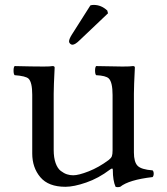

<svg xmlns="http://www.w3.org/2000/svg" viewBox="-20 -751 680 782"><path d="M348.1 -729Q354 -731 361.8 -731Q392.6 -731 417 -708L419.9 -696.8L305.2 -587.9Q286.1 -568.8 274.9 -568.8Q270 -568.8 265.6 -573Q261.2 -577.1 261.2 -582Q261.2 -591.8 272.5 -609.9ZM246.6 9.8Q177.2 9.8 144.3 -29.3Q111.3 -68.4 111.3 -126V-365.2Q111.3 -416 96.2 -430.7Q85 -441.4 39.6 -444.8Q35.2 -449.2 35.2 -463.4Q35.2 -477.5 39.6 -481.9Q113.8 -480 157.7 -480Q184.6 -480 194.3 -481.9Q202.1 -481.9 202.6 -476.1Q198.7 -398.9 198.7 -369.1V-140.1Q198.7 -108.9 206.5 -86.9Q214.4 -64.9 227.5 -54.9Q240.7 -44.9 252.9 -41Q265.1 -37.1 278.3 -37.1Q300.3 -37.1 341.3 -53.2Q382.3 -69.3 422.4 -99.1Q432.6 -106.9 435.5 -114.5Q438.5 -122.1 438.5 -138.2V-363.8Q438.5 -416.5 422.9 -431.6Q411.1 -442.9 371.6 -444.8Q367.2 -449.2 367.2 -463.4Q367.2 -477.5 371.6 -481.9Q445.8 -480 478.8 -480Q511.7 -480 521.5 -481.9Q529.3 -481.9 529.3 -476.1Q525.4 -398.9 525.4 -369.1V-129.9Q525.4 -91.3 540.3 -75.9Q555.2 -60.5 601.6 -57.1Q606 -52.7 606 -43.7Q606 -34.7 601.6 -29.8Q504.9 -18.6 469.7 9.8Q458.5 12.7 450.7 9.8Q439.5 -15.1 439.5 -59.1Q439.5 -69.3 427.7 -60.1Q381.3 -24.9 331.1 -7.6Q280.8 9.8 246.6 9.8Z"/></svg>

Font: Linux Libertine Mono
Style: Mono
Weight: 400
Designer: Philipp H. Poll
Foundry: Philipp H. Poll
Version: Version 5.1.7 ; ttfautohint (v0.9)